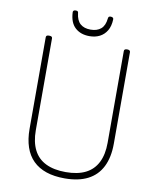

<svg xmlns="http://www.w3.org/2000/svg" viewBox="-138 -1501 1334 1625"><g transform="rotate(10 529.0 -689.0)"><path d="M531 19Q441 19 373 -4Q305 -27 259 -72.5Q213 -118 190 -186Q167 -254 167 -342V-1129Q167 -1139 173 -1143.5Q179 -1148 193 -1148Q208 -1148 214.5 -1143.5Q221 -1139 221 -1129V-340Q221 -240 255.5 -171.5Q290 -103 359.5 -69Q429 -35 531 -35Q633 -35 701 -69Q769 -103 803.5 -171.5Q838 -240 838 -340V-1129Q838 -1139 844.5 -1143.5Q851 -1148 864 -1148Q891 -1148 891 -1129V-342Q891 -225 850.5 -144Q810 -63 730 -22Q650 19 531 19ZM529 -1203Q453 -1203 406 -1246Q359 -1289 355 -1377Q354 -1386 360 -1391.5Q366 -1397 379 -1397Q391 -1397 396 -1392Q401 -1387 401 -1377Q408 -1316 440.5 -1287.5Q473 -1259 529 -1259Q585 -1259 618 -1287.5Q651 -1316 657 -1377Q658 -1387 662.5 -1392Q667 -1397 678 -1397Q691 -1397 697.5 -1391.5Q704 -1386 703 -1377Q701 -1319 678 -1280.5Q655 -1242 617 -1222.5Q579 -1203 529 -1203Z"/></g></svg>

Font: Playwrite CL ExtraLight
Style: Regular
Weight: 200
Designer: Veronika Burian, José Scaglione
Foundry: TypeTogether
Version: Version 1.002